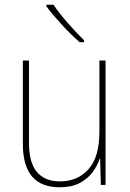

<svg xmlns="http://www.w3.org/2000/svg" viewBox="-20 -785 553 815"><path d="M428 -528V0H408L405 -111H403Q393 -81 372.5 -53.5Q352 -26 318 -8Q284 10 233 10Q77 10 77 -174V-528H103V-179Q103 -94 137 -54.5Q171 -15 234 -15Q309 -15 355.5 -66.5Q402 -118 402 -227V-528ZM207 -765Q231 -729 268 -687Q305 -645 337 -614V-606H318Q282 -637 242.5 -680Q203 -723 177 -758V-765Z"/></svg>

Font: Noto Sans Myanmar SemiCondensed Thin
Style: Regular
Weight: 100
Width: 4
Designer: Monotype Design Team
Foundry: Monotype Imaging Inc.
Version: Version 2.107; ttfautohint (v1.8.4.7-5d5b)